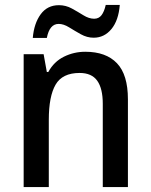

<svg xmlns="http://www.w3.org/2000/svg" viewBox="-20 -759 611 779"><path d="M326 -549Q410 -549 454.5 -502.5Q499 -456 499 -356V0H397V-338Q397 -400 374.5 -431.5Q352 -463 303 -463Q233 -463 205.5 -415.5Q178 -368 178 -273V0H76V-539H157L170 -467H176Q199 -509 239.5 -529Q280 -549 326 -549ZM113 -605Q118 -664 145 -701Q172 -738 219 -738Q247 -738 271.5 -724.5Q296 -711 318.5 -697Q341 -683 362 -683Q381 -683 392 -697.5Q403 -712 409 -739H466Q461 -676 432 -641Q403 -606 360 -606Q333 -606 308 -620Q283 -634 260.5 -648Q238 -662 218 -662Q181 -662 170 -605Z"/></svg>

Font: Noto Sans Telugu SemiCondensed Medium
Style: Regular
Weight: 500
Width: 4
Designer: Jelle Bosma - Monotype Design Team
Foundry: Monotype Imaging Inc.
Version: Version 2.005; ttfautohint (v1.8.4.7-5d5b)